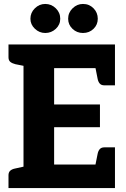

<svg xmlns="http://www.w3.org/2000/svg" viewBox="-20 -952 638 972"><path d="M99 0V-727H562V-607H254V-423H486V-308H254V-119H562V0ZM459 -97 474 -172Q477 -188 485 -197Q493 -206 508 -206H562V-119ZM459 -630 562 -607V-520H508Q493 -520 485 -529Q477 -538 474 -554ZM122 -727 108 -617 58 -627Q42 -631 32.5 -638.5Q23 -646 23 -662V-727ZM23 0V-65Q23 -80 32 -88Q41 -96 57 -99L107 -110L121 0ZM285 -857Q285 -827 262.5 -806Q240 -785 209 -785Q179 -785 156.5 -806.5Q134 -828 134 -857Q134 -888 156.5 -910Q179 -932 209 -932Q240 -932 262.5 -910Q285 -888 285 -857ZM475 -857Q475 -827 453.5 -806Q432 -785 400 -785Q369 -785 347 -806Q325 -827 325 -857Q325 -888 347.5 -910Q370 -932 400 -932Q432 -932 453.5 -910Q475 -888 475 -857Z"/></svg>

Font: Aleo ExtraBold
Style: Regular
Weight: 800
Designer: Alessio Laiso
Foundry: Alessio Laiso
Version: Version 2.001;gftools[0.9.29]